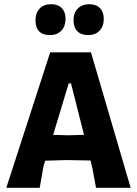

<svg xmlns="http://www.w3.org/2000/svg" viewBox="-20 -894 654 914"><path d="M224 -874Q256 -874 274 -855.5Q292 -837 292 -804Q292 -769 272 -748Q252 -727 218 -727Q149 -727 149 -798Q149 -833 169 -853.5Q189 -874 224 -874ZM405 -874Q438 -874 456 -855.5Q474 -837 474 -804Q474 -769 454 -748Q434 -727 400 -727Q366 -727 348 -745.5Q330 -764 330 -798Q330 -833 350.5 -853.5Q371 -874 405 -874ZM413 -645 602 0H437L420 -93L411 -130L296 -132L195 -129L187 -103L169 0H10L219 -645ZM307 -497 233 -252 306 -250 380 -252 318 -497Z"/></svg>

Font: Alegreya Sans ExtraBold
Style: Regular
Weight: 800
Designer: Juan Pablo del Peral
Foundry: Huerta Tipografica
Version: Version 2.007